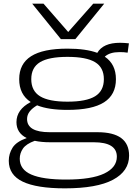

<svg xmlns="http://www.w3.org/2000/svg" viewBox="-20 -810 747 1050"><path d="M335 220Q181 220 104.5 183.5Q28 147 28 69Q28 31 48.5 -2Q69 -35 126 -55Q70 -83 70 -142Q70 -211 148 -252Q85 -293 85 -377Q85 -461 150 -502.5Q215 -544 349 -544Q450 -544 512 -521Q544 -576 636 -576Q657 -576 685 -573L678 -522Q667 -524 656 -524.5Q645 -525 633 -525Q580 -525 553 -500Q614 -459 614 -377Q614 -292 549 -250.5Q484 -209 349 -209Q245 -209 183 -234Q157 -219 142.5 -200.5Q128 -182 128 -159Q128 -87 252 -87H513Q686 -87 686 41Q686 126 598 173Q510 220 335 220ZM349 -254Q452 -254 500 -283.5Q548 -313 548 -377Q548 -441 500 -470Q452 -499 349 -499Q247 -499 199 -470Q151 -441 151 -377Q151 -313 199 -283.5Q247 -254 349 -254ZM88 58Q88 117 151 144.5Q214 172 341 172Q481 172 550 139Q619 106 619 47Q619 -32 493 -32H254Q206 -32 170 -40Q123 -23 105.5 2.5Q88 28 88 58ZM550 -790 392 -596H313L156 -790H218L353 -635L490 -790Z"/></svg>

Font: Georama Extended Light
Style: Regular
Weight: 300
Width: 7
Designer: Jean-Baptiste Levee
Foundry: Production Type
Version: Version 1.000